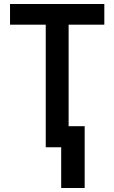

<svg xmlns="http://www.w3.org/2000/svg" viewBox="-20 -734 570 957"><path d="M208 0V-611H30V-714H500V-611H322V-105H402V203H285V0Z"/></svg>

Font: Noto Sans Mono Condensed SemiBold
Style: Regular
Weight: 600
Width: 3
Designer: Monotype Design Team
Foundry: Monotype Imaging Inc.
Version: Version 2.014